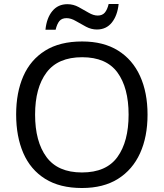

<svg xmlns="http://www.w3.org/2000/svg" viewBox="-20 -933 821 963"><path d="M720 -358Q720 -247 682.5 -164.5Q645 -82 572 -36Q499 10 391 10Q280 10 206.5 -36Q133 -82 97 -165Q61 -248 61 -359Q61 -469 97 -551Q133 -633 206.5 -679Q280 -725 392 -725Q499 -725 572 -679.5Q645 -634 682.5 -551.5Q720 -469 720 -358ZM156 -358Q156 -223 213 -145.5Q270 -68 391 -68Q513 -68 569 -145.5Q625 -223 625 -358Q625 -493 569 -569.5Q513 -646 392 -646Q271 -646 213.5 -569.5Q156 -493 156 -358ZM208 -784Q214 -843 242.5 -877.5Q271 -912 318 -912Q348 -912 374.5 -897.5Q401 -883 425 -869Q449 -855 470 -855Q493 -855 505.5 -869.5Q518 -884 525 -913H575Q569 -855 541 -820Q513 -785 466 -785Q438 -785 411.5 -799Q385 -813 360.5 -827.5Q336 -842 314 -842Q290 -842 278 -827.5Q266 -813 259 -784Z"/></svg>

Font: Noto Sans Living
Style: Regular
Weight: 400
Designer: Monotype Design Team
Foundry: Monotype Imaging Inc.
Version: Version 2.013; ttfautohint (v1.8.4.7-5d5b)